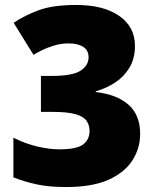

<svg xmlns="http://www.w3.org/2000/svg" viewBox="-20 -744 626 774"><path d="M524 -559Q524 -508 502 -471.5Q480 -435 444.5 -411.5Q409 -388 366 -376V-373Q452 -363 498.5 -321.5Q545 -280 545 -204Q545 -146 513.5 -97Q482 -48 416.5 -19Q351 10 247 10Q178 10 129 -0.5Q80 -11 34 -29V-189Q81 -165 130 -153.5Q179 -142 219 -142Q290 -142 315.5 -162Q341 -182 341 -216Q341 -240 328.5 -257.5Q316 -275 283.5 -284Q251 -293 189 -293H145V-438H190Q272 -438 304.5 -459Q337 -480 337 -513Q337 -542 315 -555.5Q293 -569 257 -569Q225 -569 196.5 -560Q168 -551 147 -540.5Q126 -530 115 -523L35 -652Q79 -682 136.5 -703Q194 -724 287 -724Q397 -724 460.5 -680Q524 -636 524 -559Z"/></svg>

Font: Noto Sans Black
Style: Regular
Weight: 900
Designer: Monotype Design Team
Foundry: Monotype Imaging Inc.
Version: Version 2.007